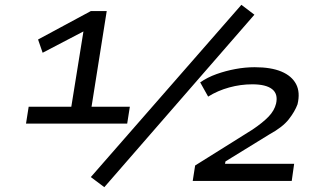

<svg xmlns="http://www.w3.org/2000/svg" viewBox="-20 -751 1341 797"><path d="M88 -238 99 -308H276L329 -637L356 -636L157 -532L138 -587L357 -705H423L360 -308H519L508 -238ZM413 26 357 -16 982 -731 1036 -690ZM780 0 790 -64 1028 -213Q1071 -242 1095 -267Q1119 -292 1126 -321Q1135 -361 1109.5 -381Q1084 -401 1027 -401Q979 -401 931.5 -388Q884 -375 844 -350L811 -409Q841 -430 879 -443.5Q917 -457 957.5 -464.5Q998 -472 1037 -472Q1105 -472 1148 -454Q1191 -436 1209 -402Q1227 -368 1215 -318Q1204 -288 1178.5 -255.5Q1153 -223 1098 -193L916 -81L914 -71H1201L1191 0Z"/></svg>

Font: Nunito Sans 7pt Expanded Medium
Style: Italic
Weight: 500
Width: 7
Italic angle: -9°
Designer: Vernon Adams
Foundry: Vernon Adams
Version: Version 3.101;gftools[0.9.27]